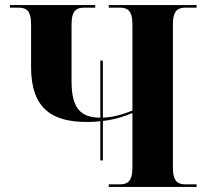

<svg xmlns="http://www.w3.org/2000/svg" viewBox="-20 -734 820 754"><path d="M374 -104H384V-259C437 -265 475 -280 500 -290V-75C500 -18 478 -10 449 -10H407V0H752V-10H710C681 -10 659 -18 659 -75V-639C659 -696 681 -704 710 -704H752V-714H407V-704H449C478 -704 500 -696 500 -639V-300C465 -285 422 -273 384 -272V-496H374V-272C296 -272 261 -309 261 -415V-639C261 -696 283 -704 312 -704H354V-714H19V-704H51C80 -704 102 -696 102 -639V-471C102 -305 187 -255 322 -255C341 -255 358 -256 374 -258Z"/></svg>

Font: Noto Serif Display
Style: Bold
Weight: 700
Designer: Monotype Design Team
Foundry: Monotype Imaging Inc.
Version: Version 2.009